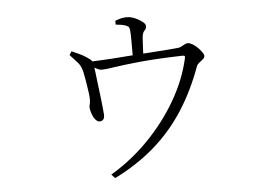

<svg xmlns="http://www.w3.org/2000/svg" viewBox="-47 -622 1094 751"><g transform="rotate(-5 500.0 -246.5)"><path d="M240 -430 249 -444Q265 -437 279 -430.5Q293 -424 305 -416Q321 -406 326 -398.5Q331 -391 332 -377Q333 -373 335 -353.5Q337 -334 340.5 -307.5Q344 -281 347 -254.5Q350 -228 352 -208.5Q354 -189 354 -185Q354 -173 349.5 -167.5Q345 -162 336 -161Q326 -161 318 -171Q310 -181 305.5 -194.5Q301 -208 300 -218Q300 -224 302.5 -234Q305 -244 304 -254Q304 -263 302 -277Q300 -291 297.5 -307Q295 -323 292.5 -337Q290 -351 288 -360Q283 -383 269 -398.5Q255 -414 240 -430ZM313 -384V-397Q336 -398 369 -399.5Q402 -401 438 -404Q474 -407 505 -409Q532 -411 562.5 -413Q593 -415 621 -417Q649 -419 666 -421Q673 -422 679.5 -425.5Q686 -429 692.5 -432.5Q699 -436 704 -436Q712 -436 722.5 -430Q733 -424 742.5 -414.5Q752 -405 758.5 -396Q765 -387 765 -381Q765 -374 758.5 -368.5Q752 -363 744 -357Q736 -351 733 -344Q699 -250 650.5 -174.5Q602 -99 535 -40Q468 19 376 65L362 50Q443 2 509.5 -66Q576 -134 622.5 -213.5Q669 -293 688 -376Q690 -385 688.5 -387Q687 -389 679 -389Q575 -386 510 -379.5Q445 -373 410.5 -367.5Q376 -362 362 -362Q351 -362 341 -368Q331 -374 313 -384ZM430 -533V-548Q443 -553 453.5 -555.5Q464 -558 475 -558Q491 -558 507.5 -551Q524 -544 536 -534.5Q548 -525 548 -517Q548 -507 540.5 -500Q533 -493 531 -475Q530 -458 528.5 -431.5Q527 -405 527 -390L486 -389Q486 -395 486 -417Q486 -439 486 -463.5Q486 -488 485 -500Q484 -513 482 -517Q480 -521 471 -525Q464 -528 453 -530Q442 -532 430 -533Z"/></g></svg>

Font: Source Han Serif JP VF
Style: Regular
Weight: 250
Designer: Ryoko NISHIZUKA 西塚涼子 (kana & ideographs); Frank Grießhammer (Latin, Greek & Cyrillic); Wenlong ZHANG 张文龙 (bopomofo); San
Foundry: Adobe
Version: Version 2.001;hotconv 1.1.0;makeotfexe 2.6.0